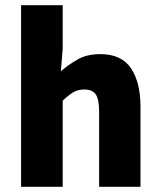

<svg xmlns="http://www.w3.org/2000/svg" viewBox="-20 -718 617 738"><path d="M61 0V-698H221V-532L214 -444Q241 -468 277.5 -489Q314 -510 365 -510Q447 -510 483.5 -455.5Q520 -401 520 -308V0H361V-288Q361 -338 347.5 -356Q334 -374 305 -374Q279 -374 261 -363Q243 -352 221 -331V0Z"/></svg>

Font: Source Sans 3 ExtraLight ExtraBold
Style: Regular
Weight: 800
Version: Version 3.052;hotconv 1.1.0;makeotfexe 2.6.0